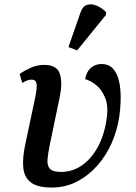

<svg xmlns="http://www.w3.org/2000/svg" viewBox="-20 -831 608 861"><path d="M212 10Q149 10 119 -12.5Q89 -35 84.5 -78Q80 -121 93 -182L139 -399Q147 -441 143.5 -457.5Q140 -474 121 -474Q112 -474 101.5 -470Q91 -466 80 -459L68 -499Q87 -513 116.5 -526.5Q146 -540 178 -540Q236 -540 248.5 -499.5Q261 -459 248 -397L204 -185Q195 -143 193 -115.5Q191 -88 204 -74Q217 -60 253 -60Q305 -60 347.5 -89.5Q390 -119 419 -172.5Q448 -226 458 -297Q467 -355 451.5 -392.5Q436 -430 410.5 -450Q385 -470 362 -476Q367 -509 387.5 -526.5Q408 -544 435 -544Q475 -544 495.5 -512Q516 -480 520 -426.5Q524 -373 515 -309Q506 -247 481 -190Q456 -133 416 -88Q376 -43 324.5 -16.5Q273 10 212 10ZM326 -605 287 -620 341 -775Q351 -804 371.5 -809.5Q392 -815 415 -805Q438 -795 456 -776L455 -764Z"/></svg>

Font: Noto Serif Medium
Style: Italic
Weight: 500
Italic angle: -12°
Designer: Monotype Design Team
Foundry: Monotype Imaging Inc.
Version: Version 2.014; ttfautohint (v1.8.4.7-5d5b)